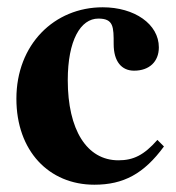

<svg xmlns="http://www.w3.org/2000/svg" viewBox="-20 -493 484 527"><path d="M412 -109C375 -67 346 -53 305 -53C218 -53 166 -137 166 -273C166 -382 201 -442 250 -442C292 -442 292 -419 292 -372C292 -324 314 -299 348 -299C390 -299 416 -324 416 -363C416 -427 349 -473 262 -473C129 -473 25 -371 25 -222C25 -79 114 14 239 14C319 14 375 -16 430 -91Z"/></svg>

Font: XITS
Style: Bold
Weight: 700
Designer: MicroPress Inc., with final additions and corrections provided by Coen Hoffman, Elsevier (retired)
Version: Version 1.302